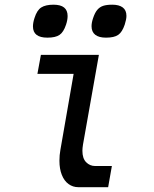

<svg xmlns="http://www.w3.org/2000/svg" viewBox="-20 -778 640 798"><path d="M227 -110Q227 -133.5 231 -155L286 -471H135.5L150 -550H391L325 -177.5Q322.5 -161.5 322.5 -151.5Q322.5 -119.5 338 -103.8Q353.5 -88 375.5 -88H445L429.5 0H305.5Q283 0 265 -13Q247 -26 237 -51Q227 -76 227 -110ZM117 -668Q117 -684 123.5 -703.5Q133.5 -735.5 151.5 -747Q169.5 -758.5 202.5 -758.5Q261 -758.5 261 -711.5Q261 -695 254.5 -675.5Q244 -644 227.2 -632.8Q210.5 -621.5 177 -621.5Q117 -621.5 117 -668ZM360.5 -669Q360.5 -684 367 -703Q374.5 -725.5 384.5 -737.2Q394.5 -749 409 -753.8Q423.5 -758.5 446.5 -758.5Q475 -758.5 490.2 -747Q505.5 -735.5 505.5 -712Q505.5 -698 498.5 -676Q488 -644.5 471.2 -633Q454.5 -621.5 420.5 -621.5Q391 -621.5 375.8 -633.5Q360.5 -645.5 360.5 -669Z"/></svg>

Font: JuliaMono Medium
Style: Italic
Weight: 500
Italic angle: -9°
Monospace: yes
Designer: cormullion
Foundry: corm
Version: Version 0.054; ttfautohint (v1.8.4)